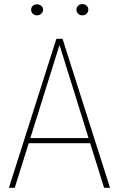

<svg xmlns="http://www.w3.org/2000/svg" viewBox="-20 -896 568 916"><path d="M266.6 -689.9 50.3 0H22.5L249 -710.9H272.5ZM476.6 0 261.2 -689.9 256.3 -710.9H278.3L504.9 0ZM416 -237.3V-212.9H111.8V-237.3ZM128.4 -850.1Q128.4 -860.4 136.2 -867.9Q144 -875.5 156.7 -875.5Q168.5 -875.5 177 -867.9Q185.5 -860.4 185.5 -850.1Q185.5 -838.9 177 -830.8Q168.5 -822.8 156.7 -822.8Q144 -822.8 136.2 -830.8Q128.4 -838.9 128.4 -850.1ZM344.7 -850.1Q344.7 -860.8 352.8 -868.7Q360.8 -876.5 372.6 -876.5Q385.3 -876.5 393.3 -868.7Q401.4 -860.8 401.4 -850.1Q401.4 -838.9 393.3 -830.8Q385.3 -822.8 372.6 -822.8Q360.8 -822.8 352.8 -830.8Q344.7 -838.9 344.7 -850.1Z"/></svg>

Font: Roboto Condensed Thin
Style: Regular
Weight: 250
Width: 3
Designer: Christian Robertson
Foundry: Google
Version: Version 3.009; 2024